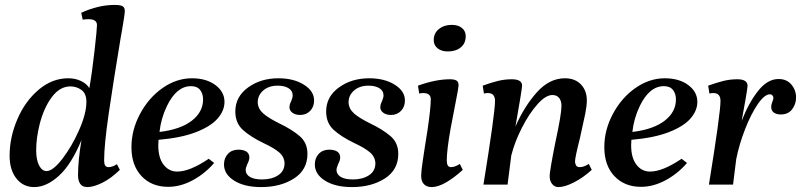

<svg xmlns="http://www.w3.org/2000/svg" viewBox="-20 -750 3254 780"><path d="M19 -117Q19 -192 50.5 -265.5Q82 -339 137 -385.5Q192 -432 257 -432Q286 -432 309 -421Q332 -410 343 -392Q354 -455 364 -543.5Q374 -632 374 -648Q374 -672 340 -672Q325 -672 316 -670L310 -698Q379 -730 446 -730Q468 -730 477.5 -725Q487 -720 487 -705Q487 -692 476 -629L470 -595Q441 -421 422 -291Q403 -161 403 -98Q403 -71 420 -71Q437 -71 455 -83L467 -60Q431 -25 395.5 -7.5Q360 10 335 10Q315 10 306 -3Q297 -16 297 -38Q297 -98 311 -181Q270 -82 219.5 -36Q169 10 119 10Q74 10 46.5 -25Q19 -60 19 -117ZM331 -336Q331 -370 311 -384.5Q291 -399 266 -399Q223 -399 190.5 -355.5Q158 -312 141 -245Q127 -189 127 -140Q127 -100 139 -77.5Q151 -55 169 -55Q195 -55 233.5 -105Q272 -155 301.5 -222Q331 -289 331 -336Z M514 -152Q514 -222 549 -287.5Q584 -353 640.5 -392.5Q697 -432 760 -432Q818 -432 855 -404.5Q892 -377 892 -336Q892 -301 864.5 -269Q837 -237 777 -213.5Q717 -190 624 -182L623 -160Q623 -109 644.5 -81Q666 -53 700 -53Q751 -53 828 -105L850 -88Q812 -44 762.5 -17.5Q713 9 663 9Q596 9 555 -34.5Q514 -78 514 -152ZM805 -346Q805 -369 793 -384.5Q781 -400 756 -400Q697 -400 658 -319Q634 -269 628 -214Q713 -224 759 -259.5Q805 -295 805 -346Z M890 -82Q890 -108 906 -125Q922 -142 949 -142Q993 -141 993 -110Q993 -99 985 -84Q978 -67 978 -60Q978 -42 995 -31.5Q1012 -21 1045 -21Q1084 -21 1110 -38Q1136 -55 1136 -87Q1135 -113 1114 -131Q1093 -149 1050 -169Q998 -194 967 -222Q936 -250 936 -297Q936 -357 987.5 -394.5Q1039 -432 1111 -432Q1173 -432 1214.5 -406Q1256 -380 1256 -342Q1256 -316 1240 -299.5Q1224 -283 1199 -283Q1180 -283 1168 -292Q1156 -301 1156 -314Q1156 -326 1163 -339Q1169 -353 1169 -363Q1169 -381 1152.5 -391.5Q1136 -402 1108 -402Q1072 -402 1049.5 -382.5Q1027 -363 1027 -334Q1028 -308 1049.5 -289Q1071 -270 1116 -248Q1166 -224 1197.5 -197Q1229 -170 1229 -125Q1229 -60 1174.5 -25Q1120 10 1041 10Q973 10 931.5 -16Q890 -42 890 -82Z M1259 -82Q1259 -108 1275 -125Q1291 -142 1318 -142Q1362 -141 1362 -110Q1362 -99 1354 -84Q1347 -67 1347 -60Q1347 -42 1364 -31.5Q1381 -21 1414 -21Q1453 -21 1479 -38Q1505 -55 1505 -87Q1504 -113 1483 -131Q1462 -149 1419 -169Q1367 -194 1336 -222Q1305 -250 1305 -297Q1305 -357 1356.5 -394.5Q1408 -432 1480 -432Q1542 -432 1583.5 -406Q1625 -380 1625 -342Q1625 -316 1609 -299.5Q1593 -283 1568 -283Q1549 -283 1537 -292Q1525 -301 1525 -314Q1525 -326 1532 -339Q1538 -353 1538 -363Q1538 -381 1521.5 -391.5Q1505 -402 1477 -402Q1441 -402 1418.5 -382.5Q1396 -363 1396 -334Q1397 -308 1418.5 -289Q1440 -270 1485 -248Q1535 -224 1566.5 -197Q1598 -170 1598 -125Q1598 -60 1543.5 -25Q1489 10 1410 10Q1342 10 1300.5 -16Q1259 -42 1259 -82Z M1691 -36Q1691 -53 1697 -93.5Q1703 -134 1705 -147L1717 -223Q1730 -311 1730 -347Q1730 -372 1699 -372Q1691 -372 1683 -370L1678 -402Q1750 -428 1808 -428Q1825 -428 1834 -423Q1843 -418 1843 -403Q1843 -395 1831 -334Q1813 -240 1811 -230Q1795 -141 1795 -98Q1795 -71 1812 -71Q1828 -71 1848 -84L1860 -60Q1824 -27 1791.5 -8.5Q1759 10 1734 10Q1714 10 1702.5 -1.5Q1691 -13 1691 -36ZM1742 -587Q1742 -615 1763 -632Q1784 -649 1815 -649Q1841 -649 1856.5 -636.5Q1872 -624 1872 -603Q1872 -574 1852 -557.5Q1832 -541 1799 -541Q1774 -541 1758 -553.5Q1742 -566 1742 -587Z M2213 -35Q2213 -55 2236 -171Q2261 -286 2261 -320Q2261 -340 2251.5 -352Q2242 -364 2224 -364Q2197 -364 2163.5 -326.5Q2130 -289 2100.5 -231.5Q2071 -174 2057 -118L2042 0H1944Q1991 -290 1991 -340Q1991 -372 1962 -372Q1954 -372 1946 -370L1941 -402Q1974 -414 2002 -421Q2030 -428 2059 -428Q2101 -428 2101 -402Q2100 -383 2074 -236Q2110 -318 2161 -375Q2212 -432 2275 -432Q2316 -432 2340 -407Q2364 -382 2364 -342Q2364 -320 2357.5 -287.5Q2351 -255 2336 -189Q2316 -110 2316 -94Q2316 -86 2320 -78.5Q2324 -71 2335 -71Q2352 -71 2372 -84L2384 -60Q2349 -28 2311.5 -9Q2274 10 2249 10Q2233 10 2223 -2.5Q2213 -15 2213 -35Z M2435 -152Q2435 -222 2470 -287.5Q2505 -353 2561.5 -392.5Q2618 -432 2681 -432Q2739 -432 2776 -404.5Q2813 -377 2813 -336Q2813 -301 2785.5 -269Q2758 -237 2698 -213.5Q2638 -190 2545 -182L2544 -160Q2544 -109 2565.5 -81Q2587 -53 2621 -53Q2672 -53 2749 -105L2771 -88Q2733 -44 2683.5 -17.5Q2634 9 2584 9Q2517 9 2476 -34.5Q2435 -78 2435 -152ZM2726 -346Q2726 -369 2714 -384.5Q2702 -400 2677 -400Q2618 -400 2579 -319Q2555 -269 2549 -214Q2634 -224 2680 -259.5Q2726 -295 2726 -346Z M2907 -340Q2907 -372 2878 -372Q2870 -372 2862 -370L2857 -402Q2890 -414 2918 -421Q2946 -428 2975 -428Q3017 -428 3017 -401Q3015 -377 2993 -259Q3022 -333 3060 -381Q3098 -429 3143 -429Q3176 -429 3195 -406.5Q3214 -384 3214 -354Q3214 -327 3198 -306Q3182 -285 3152 -285Q3135 -285 3124 -292.5Q3113 -300 3113 -316Q3113 -325 3117.5 -336Q3122 -347 3122 -352Q3122 -358 3118 -362.5Q3114 -367 3108 -367Q3086 -367 3058.5 -327Q3031 -287 3007 -225.5Q2983 -164 2971 -104L2958 0H2860Q2907 -290 2907 -340Z"/></svg>

Font: Unna Medium
Style: Italic
Weight: 500
Italic angle: -8.05°
Designer: Jorge de Buen Unna
Foundry: Omnibus-Type
Version: Version 2.008